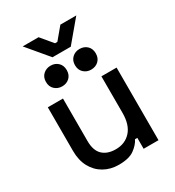

<svg xmlns="http://www.w3.org/2000/svg" viewBox="-208 -998 1029 1129"><g transform="rotate(-30 307.0 -434.0)"><path d="M265 9Q209 9 165 -16Q121 -41 96 -87Q71 -133 71 -197V-493H174V-204Q174 -140 206 -109.5Q238 -79 295 -79Q358 -79 396.5 -121.5Q435 -164 435 -244V-493H538V0H437V-74H421Q407 -44 371 -17.5Q335 9 265 9ZM403 -557Q374 -557 353.5 -576Q333 -595 333 -627Q333 -659 353.5 -678Q374 -697 403 -697Q434 -697 454 -678Q474 -659 474 -627Q474 -595 454 -576Q434 -557 403 -557ZM207 -557Q177 -557 156.5 -576Q136 -595 136 -627Q136 -659 156.5 -678Q177 -697 207 -697Q237 -697 257 -678Q277 -659 277 -627Q277 -595 257 -576Q237 -557 207 -557ZM242 -734 122 -877H230L296 -798H312L378 -877H486L366 -734Z"/></g></svg>

Font: Space Grotesk Medium
Style: Regular
Weight: 500
Designer: Florian Karsten
Foundry: Florian Karsten
Version: Version 2.000